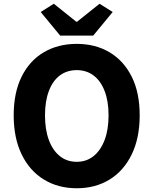

<svg xmlns="http://www.w3.org/2000/svg" viewBox="-20 -990 818 1024"><path d="M389 14Q290 14 214 -32.5Q138 -79 95.5 -166.5Q53 -254 53 -375Q53 -496 95.5 -581.5Q138 -667 214 -711.5Q290 -756 389 -756Q489 -756 564.5 -711Q640 -666 682.5 -581Q725 -496 725 -375Q725 -254 682.5 -166.5Q640 -79 564.5 -32.5Q489 14 389 14ZM389 -127Q441 -127 479 -157.5Q517 -188 538 -243.5Q559 -299 559 -375Q559 -450 538 -504.5Q517 -559 479 -587.5Q441 -616 389 -616Q337 -616 299 -587.5Q261 -559 240.5 -504.5Q220 -450 220 -375Q220 -299 240.5 -243.5Q261 -188 299 -157.5Q337 -127 389 -127ZM301 -800 197 -926 267 -970 387 -874H391L511 -970L581 -926L477 -800Z"/></svg>

Font: Noto Sans KR ExtraBold
Style: Regular
Weight: 800
Designer: Ryoko NISHIZUKA  (kana, bopomofo & ideographs); Paul D. Hunt (Latin, Greek & Cyrillic); Sandoll Communications , Soo-you
Foundry: Adobe
Version: Version 2.004-H2;hotconv 1.0.118;makeotfexe 2.5.65603